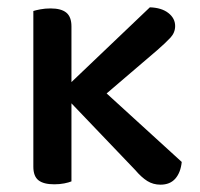

<svg xmlns="http://www.w3.org/2000/svg" viewBox="-20 -497 546 524"><path d="M175 -273 389 -477Q421 -476 439.5 -461.5Q458 -447 458 -426Q458 -408 445 -394Q432 -380 409 -360L271 -242L476 -55Q473 -26 458.5 -9.5Q444 7 418 7Q398 7 382 -3Q366 -13 349 -33L175 -215V-2Q168 1 155.5 3.5Q143 6 128 6Q99 6 85 -5Q71 -16 71 -42V-467Q77 -469 90 -471.5Q103 -474 118 -474Q147 -474 161 -462.5Q175 -451 175 -425Z"/></svg>

Font: Baloo Bhai 2 Medium
Style: Regular
Weight: 500
Designer: Supriya Tembe, Noopur Datye and Ek Type
Foundry: Ek Type
Version: Version 1.640;PS 1.000;hotconv 16.6.51;makeotf.lib2.5.65220;